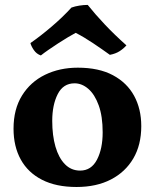

<svg xmlns="http://www.w3.org/2000/svg" viewBox="-20 -737 618 766"><path d="M285.2 9Q204 9 147.9 -19.6Q91.8 -48.2 62.9 -100.5Q34 -152.8 34 -223.6Q34 -301.2 67.8 -355.8Q101.6 -410.4 159.8 -438.7Q218 -467 290.6 -467Q374.2 -467 430.4 -437Q486.6 -407 515.1 -354.7Q543.6 -302.4 543.6 -233.8Q543.6 -158.8 511.8 -104.7Q480 -50.6 422.3 -20.8Q364.6 9 285.2 9ZM299.8 -56.4Q344.2 -56.4 366.9 -99.9Q389.6 -143.4 389.6 -209.2Q389.6 -273 373.8 -316.7Q358 -360.4 332.4 -382.5Q306.8 -404.6 277.6 -404.6Q232.2 -404.6 210.3 -361.5Q188.4 -318.4 188.4 -254.8Q188.4 -196.4 201.3 -151.8Q214.2 -107.2 239.1 -81.8Q264 -56.4 299.8 -56.4ZM143 -515.8Q125.8 -521.6 115.1 -537.2Q104.4 -552.8 101.4 -565.2Q142.4 -593.6 186.7 -631.5Q231 -669.4 265 -706.8Q279 -711.8 296.4 -714.6Q313.8 -717.4 330 -717.4Q359.4 -680.4 398.2 -639.3Q437 -598.2 484.4 -556Q472.8 -542.8 457 -532.7Q441.2 -522.6 418.4 -518.2Q388.2 -540 351.7 -564.5Q315.2 -589 282 -606Q269.4 -599.4 250.7 -588.2Q232 -577 211.8 -563.9Q191.6 -550.8 173.3 -538.1Q155 -525.4 143 -515.8Z"/></svg>

Font: Vollkorn
Style: Regular
Weight: 400
Designer: Friedrich Althausen
Foundry: Friedrich Althausen
Version: Version 4.104